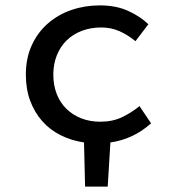

<svg xmlns="http://www.w3.org/2000/svg" viewBox="-20 -521 640 713"><path d="M296 172 292 8Q245 1 205 -19Q165 -39 136.5 -71.5Q108 -104 92 -147Q76 -190 76 -244Q76 -305 98 -353Q120 -401 158 -434Q196 -467 245.5 -484Q295 -501 351 -501Q411 -501 456 -480.5Q501 -460 531 -431L483 -368Q454 -392 423 -405.5Q392 -419 356 -419Q317 -419 284 -406.5Q251 -394 227.5 -371Q204 -348 191 -315.5Q178 -283 178 -244Q178 -205 190.5 -172.5Q203 -140 226.5 -117Q250 -94 282 -81.5Q314 -69 353 -69Q398 -69 433.5 -86Q469 -103 498 -127L541 -63Q475 -4 390 8L380 172Z"/></svg>

Font: Source Code Pro Medium
Style: Regular
Weight: 500
Monospace: yes
Designer: Paul D. Hunt, Teo Tuominen
Foundry: Adobe Systems Incorporated
Version: Version 2.030;PS 1.000;hotconv 16.6.51;makeotf.lib2.5.65220